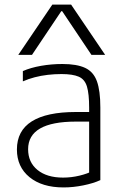

<svg xmlns="http://www.w3.org/2000/svg" viewBox="-20 -810 540 840"><path d="M258 10Q164 10 109 -35Q54 -80 54 -156Q54 -238 119 -279Q184 -320 312 -320H394V-278H312Q103 -278 103 -157Q103 -100 144 -66.5Q185 -33 256 -33Q292 -33 327.5 -41.5Q363 -50 387 -63L370 -31V-339Q370 -399 360.5 -431Q351 -463 324.5 -474.5Q298 -486 249 -486Q218 -486 188.5 -482.5Q159 -479 132 -472Q105 -465 80 -454V-499Q114 -514 159.5 -522Q205 -530 253 -530Q316 -530 352.5 -513Q389 -496 404 -454.5Q419 -413 419 -340V-22Q389 -8 344.5 1Q300 10 258 10ZM60 -570 209 -790H291L440 -570H380L252 -761H248L120 -570Z"/></svg>

Font: M PLUS 1 Code Light
Style: Regular
Weight: 300
Designer: Coji Morishita
Foundry: UNDERFOREST DESIGN
Version: Version 1.002